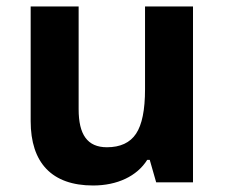

<svg xmlns="http://www.w3.org/2000/svg" viewBox="-20 -566 697 596"><path d="M579.1 0V-545.9H430.2V-289.1C430.2 -224.6 420.9 -178.7 402.3 -150.9C383.8 -123 353.5 -108.9 312 -108.9C251 -108.9 224.1 -148.4 224.1 -227.1V-545.9H75.2V-189.9C75.2 -61 140.6 9.8 269 9.8C343.8 9.8 405.3 -19 437 -69.8H444.8L464.8 0Z"/></svg>

Font: Samim
Style: Bold
Weight: 700
Foundry: DejaVu fonts team - Redesigned by Saber Rastikerdar
Version: Version 4.0.5